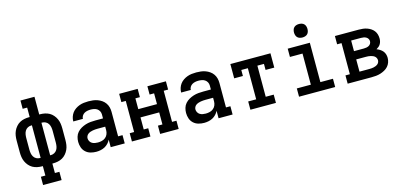

<svg xmlns="http://www.w3.org/2000/svg" viewBox="-77 -1307 4354 2063"><g transform="rotate(-15 2100.0 -275.0)"><path d="M197 205V113H247V8H238Q212 8 185 2.5Q158 -3 135 -16Q112 -29 94 -50Q76 -71 65 -95.5Q54 -120 50 -146.5Q46 -173 46 -200V-330Q46 -357 50 -383.5Q54 -410 65 -434.5Q76 -459 94 -480Q112 -501 135 -514Q158 -527 185 -532.5Q212 -538 238 -538H247V-643H197V-735H353V-538H362Q388 -538 415 -532.5Q442 -527 465 -514Q488 -501 506 -480Q524 -459 535 -434.5Q546 -410 550 -383.5Q554 -357 554 -330V-200Q554 -173 550 -146.5Q546 -120 535 -95.5Q524 -71 506 -50Q488 -29 465 -16Q442 -3 415 2.5Q388 8 362 8H353V113H403V205ZM238 -84H247V-446H238Q218 -446 199.5 -436Q181 -426 170.5 -408.5Q160 -391 156.5 -370.5Q153 -350 153 -330V-200Q153 -180 156.5 -159.5Q160 -139 170.5 -121.5Q181 -104 199.5 -94Q218 -84 238 -84ZM353 -84H362Q382 -84 400.5 -94Q419 -104 429.5 -121.5Q440 -139 443.5 -159.5Q447 -180 447 -200V-330Q447 -350 443.5 -370.5Q440 -391 429.5 -408.5Q419 -426 400.5 -436Q382 -446 362 -446H353Z M843 8Q811 8 780 -0.5Q749 -9 725.5 -30.5Q702 -52 691.5 -82.5Q681 -113 681 -145Q681 -173 689 -200.5Q697 -228 715.5 -249Q734 -270 758.5 -284Q783 -298 810 -306.5Q837 -315 865 -317.5Q893 -320 921 -320H1004V-365Q1004 -384 995 -401Q986 -418 970.5 -428.5Q955 -439 936 -442.5Q917 -446 899 -446Q881 -446 863 -442.5Q845 -439 829.5 -430Q814 -421 804 -405Q794 -389 794 -371Q794 -371 794 -371Q794 -371 794 -371H687Q687 -371 687 -371.5Q687 -372 687 -372Q687 -397 695 -421.5Q703 -446 718 -466Q733 -486 754.5 -500.5Q776 -515 799.5 -523.5Q823 -532 848 -535Q873 -538 899 -538Q924 -538 950 -535Q976 -532 1000.5 -523Q1025 -514 1046.5 -499Q1068 -484 1083 -462.5Q1098 -441 1104.5 -416Q1111 -391 1111 -365V-92H1160V0H1004V-83Q993 -61 976 -43Q959 -25 937.5 -13.5Q916 -2 891.5 3Q867 8 843 8ZM885 -84Q907 -84 929.5 -89.5Q952 -95 969.5 -109.5Q987 -124 995.5 -145Q1004 -166 1004 -189V-228H921Q907 -228 893 -227Q879 -226 865 -223.5Q851 -221 838 -216.5Q825 -212 813.5 -204Q802 -196 795 -183Q788 -170 788 -156Q788 -139 796.5 -123.5Q805 -108 819.5 -99Q834 -90 851 -87Q868 -84 885 -84Z M1240 0V-92H1289V-438H1240V-530H1446V-438H1396V-318H1604V-438H1554V-530H1760V-438H1711V-92H1760V0H1554V-92H1604V-226H1396V-92H1446V0Z M2043 8Q2011 8 1980 -0.5Q1949 -9 1925.5 -30.5Q1902 -52 1891.5 -82.5Q1881 -113 1881 -145Q1881 -173 1889 -200.5Q1897 -228 1915.5 -249Q1934 -270 1958.5 -284Q1983 -298 2010 -306.5Q2037 -315 2065 -317.5Q2093 -320 2121 -320H2204V-365Q2204 -384 2195 -401Q2186 -418 2170.5 -428.5Q2155 -439 2136 -442.5Q2117 -446 2099 -446Q2081 -446 2063 -442.5Q2045 -439 2029.5 -430Q2014 -421 2004 -405Q1994 -389 1994 -371Q1994 -371 1994 -371Q1994 -371 1994 -371H1887Q1887 -371 1887 -371.5Q1887 -372 1887 -372Q1887 -397 1895 -421.5Q1903 -446 1918 -466Q1933 -486 1954.5 -500.5Q1976 -515 1999.5 -523.5Q2023 -532 2048 -535Q2073 -538 2099 -538Q2124 -538 2150 -535Q2176 -532 2200.5 -523Q2225 -514 2246.5 -499Q2268 -484 2283 -462.5Q2298 -441 2304.5 -416Q2311 -391 2311 -365V-92H2360V0H2204V-83Q2193 -61 2176 -43Q2159 -25 2137.5 -13.5Q2116 -2 2091.5 3Q2067 8 2043 8ZM2085 -84Q2107 -84 2129.5 -89.5Q2152 -95 2169.5 -109.5Q2187 -124 2195.5 -145Q2204 -166 2204 -189V-228H2121Q2107 -228 2093 -227Q2079 -226 2065 -223.5Q2051 -221 2038 -216.5Q2025 -212 2013.5 -204Q2002 -196 1995 -183Q1988 -170 1988 -156Q1988 -139 1996.5 -123.5Q2005 -108 2019.5 -99Q2034 -90 2051 -87Q2068 -84 2085 -84Z M2558 0V-92H2647V-438H2574V-371H2477V-530H2923V-371H2826V-438H2753V-92H2842V0Z M3099 0V-92H3255V-438H3115V-530H3361V-92H3501V0ZM3300 -605Q3285 -605 3270 -609.5Q3255 -614 3244.5 -624.5Q3234 -635 3229.5 -650Q3225 -665 3225 -680Q3225 -695 3229.5 -710Q3234 -725 3244.5 -735.5Q3255 -746 3270 -750.5Q3285 -755 3300 -755Q3315 -755 3330 -750.5Q3345 -746 3355.5 -735.5Q3366 -725 3370.5 -710Q3375 -695 3375 -680Q3375 -665 3370.5 -650Q3366 -635 3355.5 -624.5Q3345 -614 3330 -609.5Q3315 -605 3300 -605Z M3640 0V-92H3689V-438H3640V-530H3905Q3928 -530 3951 -527.5Q3974 -525 3995.5 -517.5Q4017 -510 4036.5 -497.5Q4056 -485 4070 -467Q4084 -449 4090.5 -426.5Q4097 -404 4097 -381Q4097 -365 4093.5 -349.5Q4090 -334 4082 -320Q4074 -306 4061.5 -295.5Q4049 -285 4035 -277Q4054 -270 4071.5 -259Q4089 -248 4102 -232.5Q4115 -217 4121 -197Q4127 -177 4127 -157Q4127 -132 4118.5 -107.5Q4110 -83 4093 -64Q4076 -45 4053 -32.5Q4030 -20 4006 -12.5Q3982 -5 3956.5 -2.5Q3931 0 3905 0ZM3796 -320H3905Q3920 -320 3934.5 -322.5Q3949 -325 3962 -332Q3975 -339 3982.5 -352Q3990 -365 3990 -380Q3990 -394 3982 -406.5Q3974 -419 3961.5 -426Q3949 -433 3934.5 -435.5Q3920 -438 3905 -438H3796ZM3796 -92H3905Q3918 -92 3930 -93Q3942 -94 3954 -96.5Q3966 -99 3978 -104Q3990 -109 3999.5 -116.5Q4009 -124 4014.5 -135.5Q4020 -147 4020 -159Q4020 -172 4014.5 -183.5Q4009 -195 3999.5 -203Q3990 -211 3978.5 -215.5Q3967 -220 3955 -223Q3943 -226 3930.5 -227Q3918 -228 3905 -228H3796Z"/></g></svg>

Font: Iosevka Slab Semibold Extended
Style: Regular
Weight: 600
Width: 7
Monospace: yes
Designer: Belleve Invis
Foundry: Belleve Invis
Version: Version 11.1.0; ttfautohint (v1.8.3)